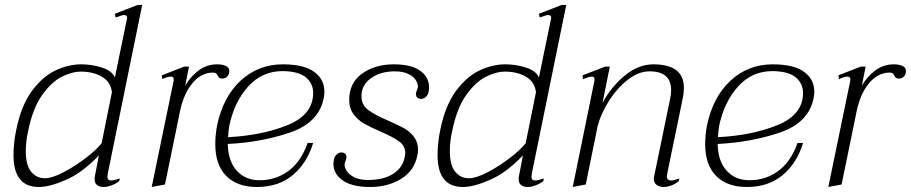

<svg xmlns="http://www.w3.org/2000/svg" viewBox="-20 -737 3639 767"><path d="M34 -117Q34 -167 45 -219Q65 -317 108.5 -375Q152 -433 203.5 -456.5Q255 -480 304 -480Q348 -480 387.5 -467Q427 -454 439 -428L487 -661L488 -666Q488 -677 475 -677Q469 -677 442 -667L439 -682L529 -717H548L411 -46Q409 -36 409 -32Q409 -16 424 -16Q435 -16 459 -24L456 -13Q443 -3 425.5 3.5Q408 10 395 10Q378 10 368 2.5Q358 -5 358 -21Q358 -29 359 -33L375 -116Q309 -47 243.5 -18.5Q178 10 135 10Q34 10 34 -117ZM386 -165 427 -368Q423 -409 388 -430Q353 -451 302 -451Q270 -451 229 -431.5Q188 -412 149.5 -359Q111 -306 92 -212Q83 -172 83 -133Q83 -77 104.5 -51Q126 -25 159 -25Q188 -25 234 -49Q280 -73 323.5 -106.5Q367 -140 386 -165Z M896 -453Q896 -440 888 -431.5Q880 -423 868 -423Q860 -423 856.5 -426Q853 -429 850 -434Q847 -441 843 -444Q839 -447 830 -447Q785 -447 749.5 -405.5Q714 -364 699 -292L639 0L586 10L674 -416V-420Q674 -431 662 -431Q656 -431 646 -428Q636 -425 629 -421L626 -436L716 -471H735L720 -395Q741 -431 773.5 -455.5Q806 -480 847 -480Q869 -480 882.5 -473.5Q896 -467 896 -453Z M890 -162Q891 -94 925.5 -55.5Q960 -17 1017 -17Q1081 -17 1131.5 -53.5Q1182 -90 1209 -166H1231Q1207 -86 1150 -38Q1093 10 1007 10Q927 10 883.5 -34.5Q840 -79 840 -161Q840 -197 847 -235Q871 -350 941.5 -415Q1012 -480 1110 -480Q1194 -480 1235 -450Q1276 -420 1276 -371Q1276 -358 1273 -344Q1253 -246 1137 -207Q1021 -168 890 -162ZM1231 -366Q1231 -403 1202.5 -427.5Q1174 -452 1109 -453Q1027 -453 971.5 -391.5Q916 -330 896 -235Q893 -219 891 -189Q1028 -196 1129.5 -237.5Q1231 -279 1231 -366Z M1312 -82Q1312 -88 1314 -100Q1316 -111 1324.5 -119.5Q1333 -128 1344 -128Q1355 -128 1360.5 -121Q1366 -114 1363 -103Q1362 -99 1360 -93.5Q1358 -88 1357 -84Q1355 -72 1363.5 -56.5Q1372 -41 1394 -29.5Q1416 -18 1450 -18Q1512 -18 1550.5 -42.5Q1589 -67 1597 -111Q1599 -121 1599 -125Q1599 -154 1574.5 -172Q1550 -190 1501 -211Q1460 -229 1435 -243Q1410 -257 1392.5 -280.5Q1375 -304 1375 -338Q1375 -406 1426.5 -443Q1478 -480 1553 -480Q1623 -480 1658.5 -454.5Q1694 -429 1694 -388Q1694 -381 1692 -369Q1690 -358 1681.5 -350Q1673 -342 1662 -342Q1651 -342 1645.5 -349Q1640 -356 1642 -367Q1643 -371 1645.5 -376.5Q1648 -382 1649 -386Q1651 -398 1643 -413.5Q1635 -429 1613.5 -440.5Q1592 -452 1557 -452Q1501 -452 1462.5 -425Q1424 -398 1424 -353Q1424 -318 1450.5 -298Q1477 -278 1531 -255Q1570 -238 1593.5 -225Q1617 -212 1633.5 -190.5Q1650 -169 1650 -139Q1650 -129 1647 -115Q1635 -55 1582.5 -22.5Q1530 10 1458 10Q1387 10 1349.5 -16Q1312 -42 1312 -82Z M1728 -117Q1728 -167 1739 -219Q1759 -317 1802.5 -375Q1846 -433 1897.5 -456.5Q1949 -480 1998 -480Q2042 -480 2081.5 -467Q2121 -454 2133 -428L2181 -661L2182 -666Q2182 -677 2169 -677Q2163 -677 2136 -667L2133 -682L2223 -717H2242L2105 -46Q2103 -36 2103 -32Q2103 -16 2118 -16Q2129 -16 2153 -24L2150 -13Q2137 -3 2119.5 3.5Q2102 10 2089 10Q2072 10 2062 2.5Q2052 -5 2052 -21Q2052 -29 2053 -33L2069 -116Q2003 -47 1937.5 -18.5Q1872 10 1829 10Q1728 10 1728 -117ZM2080 -165 2121 -368Q2117 -409 2082 -430Q2047 -451 1996 -451Q1964 -451 1923 -431.5Q1882 -412 1843.5 -359Q1805 -306 1786 -212Q1777 -172 1777 -133Q1777 -77 1798.5 -51Q1820 -25 1853 -25Q1882 -25 1928 -49Q1974 -73 2017.5 -106.5Q2061 -140 2080 -165Z M2646 -46 2644 -33Q2644 -16 2661 -16Q2672 -16 2694 -24L2691 -13Q2678 -2 2661.5 4Q2645 10 2631 10Q2615 10 2603.5 2Q2592 -6 2592 -22Q2592 -29 2593 -32L2657 -342Q2661 -359 2661 -377Q2661 -452 2575 -452Q2531 -452 2488.5 -419Q2446 -386 2414 -336Q2382 -286 2368 -236L2320 0L2268 10L2355 -416V-420Q2355 -431 2344 -431Q2334 -431 2309 -421L2307 -436L2398 -471H2416L2387 -326Q2419 -387 2474 -433.5Q2529 -480 2590 -480Q2712 -480 2712 -386Q2712 -366 2708 -347Z M2847 -162Q2848 -94 2882.5 -55.5Q2917 -17 2974 -17Q3038 -17 3088.5 -53.5Q3139 -90 3166 -166H3188Q3164 -86 3107 -38Q3050 10 2964 10Q2884 10 2840.5 -34.5Q2797 -79 2797 -161Q2797 -197 2804 -235Q2828 -350 2898.5 -415Q2969 -480 3067 -480Q3151 -480 3192 -450Q3233 -420 3233 -371Q3233 -358 3230 -344Q3210 -246 3094 -207Q2978 -168 2847 -162ZM3188 -366Q3188 -403 3159.5 -427.5Q3131 -452 3066 -453Q2984 -453 2928.5 -391.5Q2873 -330 2853 -235Q2850 -219 2848 -189Q2985 -196 3086.5 -237.5Q3188 -279 3188 -366Z M3599 -453Q3599 -440 3591 -431.5Q3583 -423 3571 -423Q3563 -423 3559.5 -426Q3556 -429 3553 -434Q3550 -441 3546 -444Q3542 -447 3533 -447Q3488 -447 3452.5 -405.5Q3417 -364 3402 -292L3342 0L3289 10L3377 -416V-420Q3377 -431 3365 -431Q3359 -431 3349 -428Q3339 -425 3332 -421L3329 -436L3419 -471H3438L3423 -395Q3444 -431 3476.5 -455.5Q3509 -480 3550 -480Q3572 -480 3585.5 -473.5Q3599 -467 3599 -453Z"/></svg>

Font: Taviraj ExtraLight
Style: Italic
Weight: 275
Italic angle: -12°
Designer: Katatrad Team
Foundry: CadsonDemak
Version: Version 1.001